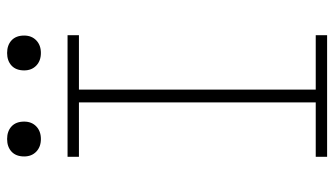

<svg xmlns="http://www.w3.org/2000/svg" viewBox="-220 -720 940 540"><g transform="rotate(-90 250.0 -450.0)"><path d="M79 0V-32H232V-698H79V-730H421V-698H268V-32H421V0ZM129 -805Q107 -805 93.5 -818Q80 -831 80 -852Q80 -875 93.5 -887.5Q107 -900 129 -900Q151 -900 164.5 -887.5Q178 -875 178 -852Q178 -831 164.5 -818Q151 -805 129 -805ZM371 -805Q349 -805 335.5 -818Q322 -831 322 -852Q322 -875 335.5 -887.5Q349 -900 371 -900Q393 -900 406.5 -887.5Q420 -875 420 -852Q420 -831 406.5 -818Q393 -805 371 -805Z"/></g></svg>

Font: M PLUS 1 Code ExtraLight
Style: Regular
Weight: 250
Designer: Coji Morishita
Foundry: UNDERFOREST DESIGN
Version: Version 1.002